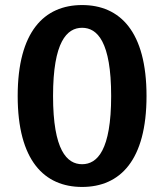

<svg xmlns="http://www.w3.org/2000/svg" viewBox="-20 -730 650 760"><path d="M305 -620C365 -620 420 -565 420 -350C420 -135 365 -80 305 -80C245 -80 190 -135 190 -350C190 -565 245 -620 305 -620ZM305 -710C155 -710 50 -605 50 -350C50 -95 155 10 305 10C455 10 560 -95 560 -350C560 -605 455 -710 305 -710Z"/></svg>

Font: Scada
Style: Bold
Weight: 700
Designer: Jovanny Lemonad
Foundry: Jovanny Lemonad
Version: Version 3.005